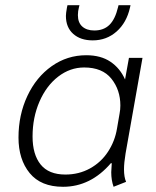

<svg xmlns="http://www.w3.org/2000/svg" viewBox="-20 -707 599 737"><path d="M51 -179Q51 -266 85 -338.5Q119 -411 178.5 -453Q238 -495 311 -495Q367 -495 404 -470Q441 -445 460 -402L475 -485H527L462 -118Q456 -82 456 -57Q456 -27 464 -9L416 10Q407 -15 407 -46Q407 -54 409 -80L406 -81Q328 10 222 10Q137 10 94 -42.5Q51 -95 51 -179ZM429 -213 439 -271Q442 -286 442 -302Q442 -362 407.5 -405Q373 -448 303 -448Q249 -448 203.5 -413Q158 -378 131.5 -317Q105 -256 105 -183Q105 -114 136 -75.5Q167 -37 231 -37Q283 -37 325.5 -60.5Q368 -84 394.5 -124.5Q421 -165 429 -213ZM233 -646Q233 -656 237 -678L239 -687H285L283 -679Q279 -664 279 -649Q279 -620 296 -605Q313 -590 342 -590Q378 -590 400 -611.5Q422 -633 433 -679L435 -687H481L479 -678Q466 -620 427.5 -586Q389 -552 336 -552Q289 -552 261 -577Q233 -602 233 -646Z"/></svg>

Font: Niramit ExtraLight
Style: Italic
Weight: 200
Italic angle: -10°
Designer: Katatrad Aksorn Co.,Ltd.
Foundry: Cadson Demak Co.,Ltd.
Version: Version 1.000; ttfautohint (v1.6)